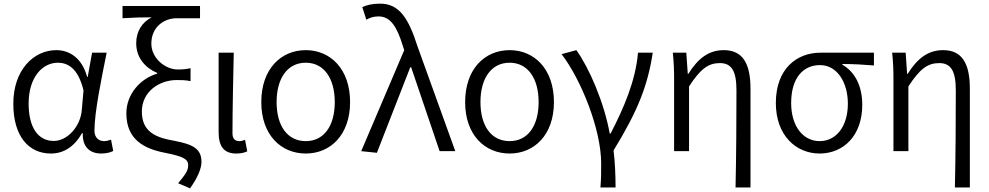

<svg xmlns="http://www.w3.org/2000/svg" viewBox="-20 -829 5425 1053"><path d="M259 13C330 13 388 -25 430 -99H434C431 -23 473 13 535 13C566 13 587 6 601 -1L589 -63C578 -59 564 -55 551 -55C521 -55 498 -75 498 -112C498 -213 536 -396 565 -540H485L461 -407H458C429 -514 358 -554 289 -554C165 -554 53 -446 53 -260C53 -82 137 13 259 13ZM275 -56C188 -56 137 -131 137 -261C137 -408 215 -485 297 -485C348 -485 408 -459 438 -333L429 -230C423 -135 349 -56 275 -56Z M1022 204C1066 144 1085 92 1085 60C1085 -12 1041 -37 935 -57C836 -74 758 -105 758 -217C758 -327 854 -390 949 -390C977 -390 997 -390 1025 -384V-455C996 -449 982 -448 954 -448C888 -448 810 -508 810 -590C810 -679 877 -729 950 -729H1077V-796H652V-729C719 -733 750 -734 812 -734C759 -707 727 -657 727 -592C727 -513 776 -457 842 -429V-425C752 -399 673 -315 673 -207C673 -64 770 -13 885 9C986 29 1012 44 1012 77C1012 108 997 127 957 176Z M1275 13C1303 13 1321 8 1336 1L1324 -62C1312 -57 1302 -55 1292 -55C1270 -55 1255 -68 1255 -97C1255 -234 1259 -391 1262 -540H1179V-104C1179 -28 1207 13 1275 13Z M1657 13C1792 13 1900 -89 1900 -269C1900 -451 1792 -554 1657 -554C1521 -554 1413 -451 1413 -269C1413 -89 1521 13 1657 13ZM1657 -55C1556 -55 1497 -139 1497 -269C1497 -399 1556 -485 1657 -485C1757 -485 1816 -399 1816 -269C1816 -139 1757 -55 1657 -55Z M2047 9 2230 -460H2235L2391 0H2477L2270 -574C2221 -728 2170 -809 2065 -809C2020 -809 1991 -801 1967 -790L1989 -721C2007 -731 2027 -739 2056 -739C2121 -739 2157 -683 2189 -578L2197 -554L1961 0Z M2775 13C2910 13 3018 -89 3018 -269C3018 -451 2910 -554 2775 -554C2639 -554 2531 -451 2531 -269C2531 -89 2639 13 2775 13ZM2775 -55C2674 -55 2615 -139 2615 -269C2615 -399 2674 -485 2775 -485C2875 -485 2934 -399 2934 -269C2934 -139 2875 -55 2775 -55Z M3273 199H3356C3356 137 3353 60 3345 -4C3478 -221 3532 -358 3560 -540H3479C3466 -386 3401 -236 3329 -97H3324C3293 -268 3211 -457 3141 -554L3060 -532C3168 -391 3277 -118 3277 67C3277 125 3277 150 3273 199Z M4014 199H4096V-343C4096 -481 4053 -554 3950 -554C3870 -554 3811 -513 3755 -424H3752L3744 -540H3670C3676 -484 3677 -438 3677 -395V0H3759V-355C3822 -452 3865 -483 3928 -483C3994 -483 4019 -437 4019 -333C4019 -172 4018 22 4014 199Z M4475 13C4606 13 4709 -85 4709 -254C4709 -359 4668 -435 4600 -474V-478C4660 -478 4711 -475 4773 -470V-540H4479C4352 -540 4235 -454 4235 -264C4235 -86 4346 13 4475 13ZM4475 -55C4386 -55 4319 -135 4319 -264C4319 -404 4387 -472 4477 -472C4574 -472 4630 -373 4630 -261C4630 -134 4565 -55 4475 -55Z M5217 199H5299V-343C5299 -481 5256 -554 5153 -554C5073 -554 5014 -513 4958 -424H4955L4947 -540H4873C4879 -484 4880 -438 4880 -395V0H4962V-355C5025 -452 5068 -483 5131 -483C5197 -483 5222 -437 5222 -333C5222 -172 5221 22 5217 199Z"/></svg>

Font: Noto Sans CJK HK DemiLight
Style: Regular
Weight: 350
Designer: Ryoko NISHIZUKA 西塚涼子 (kana, bopomofo & ideographs); Paul D. Hunt (Latin, Greek & Cyrillic); Sandoll Communications 산돌커뮤니
Foundry: Adobe
Version: Version 2.004;hotconv 1.0.118;makeotfexe 2.5.65603